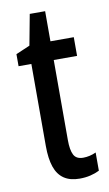

<svg xmlns="http://www.w3.org/2000/svg" viewBox="-79 -701 428 751"><g transform="rotate(-10 135.0 -325.0)"><path d="M203.1 -68.4Q215.8 -68.4 228.8 -71.3Q241.7 -74.2 254.4 -80.1V-7.8Q237.8 0.5 218.3 5.1Q198.7 9.8 175.3 9.8Q137.7 9.8 113.5 -6.6Q89.4 -22.9 78.1 -55.9Q66.9 -88.9 66.9 -138.7V-464.8H16.1V-512.7L71.8 -536.6L94.7 -658.7H155.8V-539.1H248.5V-464.8H155.8V-146.5Q155.8 -107.4 165.8 -87.9Q175.8 -68.4 203.1 -68.4Z"/></g></svg>

Font: Open Sans Condensed Medium
Style: Regular
Weight: 500
Width: 3
Designer: Monotype Design Team
Foundry: Monotype Imaging Inc.
Version: Version 3.000